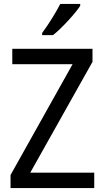

<svg xmlns="http://www.w3.org/2000/svg" viewBox="-20 -964 535 984"><path d="M391 -934V-944H289C266 -899 228 -838 196 -795V-784H252C297 -820 366 -895 391 -934ZM463 0V-79H135L454 -647V-714H43V-635H352L34 -67V0Z"/></svg>

Font: Noto Sans Myanmar UI SemiCondensed
Style: Regular
Weight: 400
Width: 4
Designer: Monotype Design Team
Foundry: Monotype Imaging Inc.
Version: Version 2.103